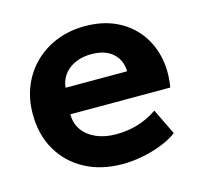

<svg xmlns="http://www.w3.org/2000/svg" viewBox="-84 -611 754 718"><g transform="rotate(-15 293.5 -252.5)"><path d="M307 15Q224.5 15 162 -18.5Q99.5 -52 64.5 -112Q29.5 -172 29.5 -252.5Q29.5 -311 49.8 -360Q70 -409 106.8 -444.8Q143.5 -480.5 193.2 -500.2Q243 -520 302.5 -520Q368 -520 418.8 -497Q469.5 -474 503 -432.8Q536.5 -391.5 549.8 -336Q563 -280.5 552 -215.5H165Q165 -180.5 183.2 -154.5Q201.5 -128.5 234.8 -113.8Q268 -99 312.5 -99Q356.5 -99 396.5 -111Q436.5 -123 472 -147.5L520.5 -47.5Q496.5 -29 460.5 -14.8Q424.5 -0.5 384.2 7.2Q344 15 307 15ZM173.5 -316H412Q410.5 -360.5 380.8 -386.5Q351 -412.5 299 -412.5Q247 -412.5 212.8 -386.5Q178.5 -360.5 173.5 -316Z"/></g></svg>

Font: Geologica SemiBold
Style: Regular
Weight: 600
Designer: Sindre Bremnes, Frode Helland
Foundry: Monokrom Skriftforlag AS
Version: Version 1.010;gftools[0.9.28]